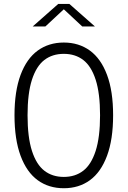

<svg xmlns="http://www.w3.org/2000/svg" viewBox="-20 -962 660 993"><path d="M310 11.5Q232 11.5 175 -30Q118 -71.5 86.5 -156.2Q55 -241 55 -366Q55 -490.5 86.5 -574.8Q118 -659 175.2 -700.5Q232.5 -742 310 -742Q387.5 -742 444.8 -700.5Q502 -659 533.5 -574.8Q565 -490.5 565 -366Q565 -241 533.5 -156.2Q502 -71.5 445 -30Q388 11.5 310 11.5ZM310 -683.5Q251 -683.5 209.5 -651.8Q168 -620 145.2 -549.5Q122.5 -479 122.5 -366Q122.5 -252.5 145.2 -181.8Q168 -111 209.5 -79Q251 -47 310 -47Q369 -47 410.5 -79Q452 -111 474.8 -181.8Q497.5 -252.5 497.5 -366Q497.5 -479 474.8 -549.5Q452 -620 410.5 -651.8Q369 -683.5 310 -683.5ZM281 -941.5H339L471 -825H405.5L296 -927H324L214.5 -825H149Z"/></svg>

Font: Monaspace Neon Var
Style: Regular
Weight: 400
Designer: Riley Cran and the Lettermatic Team
Version: Version 1.000 (Monaspace Neon Var)